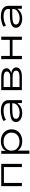

<svg xmlns="http://www.w3.org/2000/svg" viewBox="1914 -2458 723 4592"><g transform="rotate(-90 2276.0 -161.5)"><path d="M121 0V-494H653V0H577V-430H197V0Z M894 180V-494H965V-385H966Q992 -442 1053.5 -472.5Q1115 -503 1195 -503Q1281 -503 1344.5 -470Q1408 -437 1443.5 -380Q1479 -323 1479 -247Q1479 -172 1443.5 -114.5Q1408 -57 1344.5 -24.5Q1281 8 1195 8Q1116 8 1056 -22Q996 -52 970 -106V180ZM1185 -57Q1286 -57 1343.5 -110.5Q1401 -164 1401 -248Q1401 -331 1344 -384.5Q1287 -438 1185 -438Q1084 -438 1026.5 -384.5Q969 -331 969 -248Q969 -164 1026.5 -110.5Q1084 -57 1185 -57Z M1871 8Q1807 8 1758 -11Q1709 -30 1681 -64Q1653 -98 1653 -142Q1653 -192 1687 -224Q1721 -256 1790 -271.5Q1859 -287 1966 -287H2118V-230H1971Q1903 -230 1856.5 -224.5Q1810 -219 1782 -209Q1754 -199 1742 -182.5Q1730 -166 1730 -143Q1730 -99 1772.5 -76.5Q1815 -54 1880 -54Q1938 -54 1989 -74.5Q2040 -95 2071 -130.5Q2102 -166 2102 -207V-325Q2102 -382 2054.5 -410Q2007 -438 1921 -438Q1863 -438 1807.5 -424Q1752 -410 1706 -381L1679 -441Q1712 -461 1752.5 -474.5Q1793 -488 1837.5 -495.5Q1882 -503 1927 -503Q2001 -503 2057 -483Q2113 -463 2145 -422.5Q2177 -382 2177 -319V0H2108V-110V-111Q2088 -82 2055.5 -54Q2023 -26 1977 -9Q1931 8 1871 8Z M2417 0V-494H2729Q2798 -494 2845 -479.5Q2892 -465 2916 -436.5Q2940 -408 2940 -364Q2940 -326 2909.5 -297.5Q2879 -269 2827 -256L2828 -253Q2873 -246 2902.5 -229.5Q2932 -213 2946 -189Q2960 -165 2960 -136Q2960 -73 2901.5 -36.5Q2843 0 2741 0ZM2491 -57H2735Q2806 -57 2844.5 -77Q2883 -97 2883 -139Q2883 -181 2844.5 -201.5Q2806 -222 2735 -222H2491ZM2491 -279H2723Q2790 -279 2826 -300Q2862 -321 2862 -360Q2862 -400 2826 -418.5Q2790 -437 2723 -437H2491Z M3158 0V-494H3234V-289H3619V-494H3696V0H3619V-224H3234V0Z M4127 8Q4063 8 4014 -11Q3965 -30 3937 -64Q3909 -98 3909 -142Q3909 -192 3943 -224Q3977 -256 4046 -271.5Q4115 -287 4222 -287H4374V-230H4227Q4159 -230 4112.5 -224.5Q4066 -219 4038 -209Q4010 -199 3998 -182.5Q3986 -166 3986 -143Q3986 -99 4028.5 -76.5Q4071 -54 4136 -54Q4194 -54 4245 -74.5Q4296 -95 4327 -130.5Q4358 -166 4358 -207V-325Q4358 -382 4310.5 -410Q4263 -438 4177 -438Q4119 -438 4063.5 -424Q4008 -410 3962 -381L3935 -441Q3968 -461 4008.5 -474.5Q4049 -488 4093.5 -495.5Q4138 -503 4183 -503Q4257 -503 4313 -483Q4369 -463 4401 -422.5Q4433 -382 4433 -319V0H4364V-110V-111Q4344 -82 4311.5 -54Q4279 -26 4233 -9Q4187 8 4127 8Z"/></g></svg>

Font: Nunito Sans 7pt Expanded Light
Style: Regular
Weight: 300
Width: 7
Designer: Vernon Adams
Foundry: Vernon Adams
Version: Version 3.101;gftools[0.9.27]